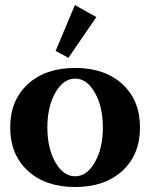

<svg xmlns="http://www.w3.org/2000/svg" viewBox="-20 -730 595 762"><path d="M251.5 -500.5 200.7 -527.8 277.3 -710 362.3 -662.1ZM278.3 12.2Q160.6 12.2 90.6 -52Q20.5 -116.2 20.5 -224.1Q20.5 -332 90.6 -396.2Q160.6 -460.4 278.3 -460.4Q395.5 -460.4 465.6 -396.2Q535.6 -332 535.6 -224.1Q535.6 -116.2 465.6 -52Q395.5 12.2 278.3 12.2ZM278.3 -30.3Q324.7 -30.3 356.4 -85.9Q388.2 -141.6 388.2 -224.1Q388.2 -306.6 356.4 -362.3Q324.7 -418 278.3 -418Q231.4 -418 199.7 -362.3Q168 -306.6 168 -224.1Q168 -141.6 199.7 -85.9Q231.4 -30.3 278.3 -30.3Z"/></svg>

Font: Elstob 8pt
Style: Bold
Weight: 700
Designer: Peter S. Baker
Version: Version 1.015